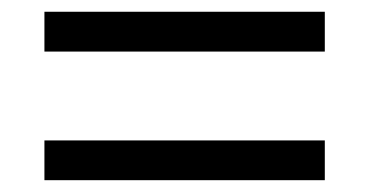

<svg xmlns="http://www.w3.org/2000/svg" viewBox="-20 -515 623 325"><path d="M55.2 -495.1H529.8V-427.7H55.2ZM55.2 -277.3H529.8V-210H55.2Z"/></svg>

Font: AnjaliOldLipi
Style: Regular
Weight: 400
Italic angle: -12°
Designer: Kevin & Siji
Foundry: Kevin & Siji
Version: Version 0.730 2004